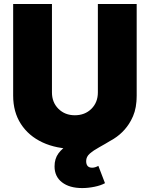

<svg xmlns="http://www.w3.org/2000/svg" viewBox="-20 -748 762 976"><path d="M360.4 8.8Q266.6 8.8 196 -24.2Q125.5 -57.1 86.2 -117.9Q46.9 -178.7 46.9 -261.7V-727.5H244.1V-278.3Q244.1 -227.5 277.1 -194.8Q310.1 -162.1 360.4 -162.1Q411.6 -162.1 444.6 -194.8Q477.5 -227.5 477.5 -278.3V-727.5H674.8V-261.7Q674.8 -178.7 635.3 -117.9Q595.7 -57.1 524.9 -24.2Q454.1 8.8 360.4 8.8ZM397.9 208Q333 208 295.2 178.7Q257.3 149.4 257.3 97.7Q257.3 58.6 277.3 31.5Q297.4 4.4 330.6 -15.1Q363.8 -34.7 403.3 -51Q442.9 -67.4 482.4 -85Q522 -102.5 555.2 -125.5Q588.4 -148.4 608.4 -181.4Q628.4 -214.4 628.4 -261.7H674.8Q674.8 -200.2 656.2 -157.2Q637.7 -114.3 608.4 -85Q579.1 -55.7 546.4 -35.6Q513.7 -15.6 484.4 0.5Q455.1 16.6 436.5 32.7Q418 48.8 418 70.8Q418 104.5 448.7 104.5Q462.9 104.5 480 95.2L513.7 183.1Q492.7 194.8 460.4 201.4Q428.2 208 397.9 208Z"/></svg>

Font: Inter Black
Style: Regular
Weight: 900
Designer: Rasmus Andersson
Foundry: rsms
Version: Version 4.000;git-a52131595